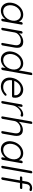

<svg xmlns="http://www.w3.org/2000/svg" viewBox="1874 -2654 790 4579"><g transform="rotate(90 2269.5 -365.0)"><path d="M543 -510.7Q555.7 -510.7 563 -502Q570.3 -493.2 567.4 -480.5L488.3 -30.3Q486.3 -18.6 475.6 -9.3Q464.8 0 453.1 0Q440.4 0 433.1 -8.8Q425.8 -17.6 427.7 -30.3L449.2 -149.4L467.8 -157.2Q462.9 -128.9 441.9 -100.1Q420.9 -71.3 390.1 -46.4Q359.4 -21.5 319.8 -5.9Q280.3 9.8 238.3 9.8Q169.9 9.8 122.6 -24.9Q75.2 -59.6 55.2 -120.6Q35.2 -181.6 48.8 -257.8Q62.5 -335.9 104.5 -395.5Q146.5 -455.1 205.1 -489.3Q263.7 -523.4 331.1 -523.4Q374 -523.4 409.2 -508.3Q444.3 -493.2 467.3 -467.3Q490.2 -441.4 500 -407.7Q509.8 -374 503.9 -337.9L484.4 -352.5L506.8 -480.5Q509.8 -493.2 520 -502Q530.3 -510.7 543 -510.7ZM252.9 -45.9Q305.7 -45.9 351.6 -73.2Q397.5 -100.6 429.2 -149.4Q460.9 -198.2 471.7 -257.8Q482.4 -316.4 467.3 -363.8Q452.1 -411.1 416 -439Q379.9 -466.8 327.1 -466.8Q275.4 -466.8 229 -439.9Q182.6 -413.1 150.9 -366.2Q119.1 -319.3 108.4 -257.8Q97.7 -198.2 112.8 -149.4Q127.9 -100.6 164.1 -73.2Q200.2 -45.9 252.9 -45.9Z M971.7 -523.4Q1038.1 -523.4 1072.8 -496.6Q1107.4 -469.7 1116.7 -424.3Q1126 -378.9 1116.2 -324.2L1064.5 -30.3Q1062.5 -18.6 1052.2 -9.3Q1042 0 1029.3 0Q1015.6 0 1009.3 -8.8Q1002.9 -17.6 1004.9 -30.3L1056.6 -321.3Q1063.5 -361.3 1056.2 -394Q1048.8 -426.8 1022.9 -446.8Q997.1 -466.8 948.2 -466.8Q905.3 -466.8 863.3 -446.8Q821.3 -426.8 791.5 -394Q761.7 -361.3 754.9 -321.3L703.1 -30.3Q701.2 -18.6 690.9 -9.3Q680.7 0 668.9 0Q655.3 0 648.4 -8.8Q641.6 -17.6 643.6 -30.3L722.7 -477.5Q724.6 -489.3 734.4 -498.5Q744.1 -507.8 757.8 -507.8Q770.5 -507.8 777.3 -499Q784.2 -490.2 782.2 -477.5L767.6 -393.6L738.3 -358.4Q746.1 -390.6 770 -419.9Q793.9 -449.2 826.7 -472.7Q859.4 -496.1 897.5 -509.8Q935.5 -523.4 971.7 -523.4Z M1747.1 -740.2Q1759.8 -740.2 1767.1 -731.4Q1774.4 -722.7 1771.5 -710L1652.3 -30.3Q1649.4 -18.6 1638.7 -9.3Q1627.9 0 1616.2 0Q1603.5 0 1596.2 -8.8Q1588.9 -17.6 1591.8 -30.3L1612.3 -149.4L1631.8 -163.1Q1627 -134.8 1606.4 -104.5Q1585.9 -74.2 1554.2 -48.3Q1522.5 -22.5 1482.9 -6.3Q1443.4 9.8 1401.4 9.8Q1334 9.8 1287.1 -24.9Q1240.2 -59.6 1219.2 -119.6Q1198.2 -179.7 1211.9 -256.8Q1225.6 -333 1267.6 -393.6Q1309.6 -454.1 1368.7 -488.8Q1427.7 -523.4 1495.1 -523.4Q1536.1 -523.4 1570.3 -508.3Q1604.5 -493.2 1628.4 -467.3Q1652.3 -441.4 1663.1 -407.7Q1673.8 -374 1667 -337.9L1648.4 -352.5L1710.9 -710Q1712.9 -721.7 1723.6 -731Q1734.4 -740.2 1747.1 -740.2ZM1416 -45.9Q1469.7 -45.9 1515.1 -73.2Q1560.5 -100.6 1592.3 -148.4Q1624 -196.3 1634.8 -256.8Q1645.5 -316.4 1630.4 -364.3Q1615.2 -412.1 1579.1 -439.5Q1543 -466.8 1490.2 -466.8Q1438.5 -466.8 1392.1 -439.5Q1345.7 -412.1 1314 -364.7Q1282.2 -317.4 1271.5 -256.8Q1261.7 -197.3 1276.4 -148.9Q1291 -100.6 1327.6 -73.2Q1364.3 -45.9 1416 -45.9Z M2050.8 9.8Q1973.6 9.8 1920.9 -22.9Q1868.2 -55.7 1845.2 -114.7Q1822.3 -173.8 1835.9 -252.9Q1851.6 -337.9 1895.5 -397.9Q1939.5 -458 1998.5 -490.7Q2057.6 -523.4 2118.2 -523.4Q2162.1 -523.4 2200.7 -507.8Q2239.3 -492.2 2266.1 -461.4Q2293 -430.7 2305.2 -386.7Q2317.4 -342.8 2308.6 -285.2Q2305.7 -273.4 2295.4 -264.6Q2285.2 -255.9 2273.4 -255.9H1872.1L1870.1 -309.6H2263.7L2248 -297.9L2252 -318.4Q2256.8 -365.2 2236.3 -397.9Q2215.8 -430.7 2182.1 -447.8Q2148.4 -464.8 2108.4 -464.8Q2078.1 -464.8 2044.4 -453.1Q2010.7 -441.4 1980.5 -415.5Q1950.2 -389.6 1927.7 -350.1Q1905.3 -310.5 1895.5 -256.8Q1884.8 -198.2 1900.4 -149.9Q1916 -101.6 1956.5 -73.7Q1997.1 -45.9 2059.6 -45.9Q2094.7 -45.9 2125 -56.2Q2155.3 -66.4 2178.7 -82.5Q2202.1 -98.6 2219.7 -117.2Q2231.4 -126 2242.2 -126Q2252 -126 2258.8 -118.2Q2265.6 -110.4 2263.7 -99.6Q2260.7 -87.9 2250 -79.1Q2212.9 -43 2160.2 -16.6Q2107.4 9.8 2050.8 9.8Z M2416 0Q2402.3 0 2395.5 -8.8Q2388.7 -17.6 2390.6 -30.3L2469.7 -477.5Q2471.7 -489.3 2481.4 -498.5Q2491.2 -507.8 2504.9 -507.8Q2517.6 -507.8 2524.4 -499Q2531.2 -490.2 2529.3 -477.5L2502.9 -328.1L2487.3 -325.2Q2497.1 -360.4 2517.6 -394.5Q2538.1 -428.7 2568.4 -458Q2598.6 -487.3 2636.2 -505.4Q2673.8 -523.4 2716.8 -523.4Q2734.4 -523.4 2750 -515.6Q2765.6 -507.8 2762.7 -491.2Q2760.7 -476.6 2751 -468.3Q2741.2 -460 2730.5 -460Q2721.7 -460 2712.4 -464.8Q2703.1 -469.7 2685.5 -469.7Q2657.2 -469.7 2626.5 -453.1Q2595.7 -436.5 2567.9 -408.7Q2540 -380.9 2520 -346.2Q2500 -311.5 2494.1 -277.3L2450.2 -30.3Q2448.2 -18.6 2438 -9.3Q2427.7 0 2416 0Z M3074.2 -514.6Q3137.7 -514.6 3171.9 -487.8Q3206.1 -460.9 3216.8 -415Q3227.5 -369.1 3217.8 -313.5L3168 -30.3Q3166 -18.6 3154.8 -9.3Q3143.6 0 3131.8 0Q3118.2 0 3111.3 -8.8Q3104.5 -17.6 3107.4 -30.3L3157.2 -313.5Q3164.1 -354.5 3157.7 -387.2Q3151.4 -419.9 3126.5 -439.5Q3101.6 -459 3054.7 -459Q3012.7 -459 2971.7 -439.5Q2930.7 -419.9 2901.9 -386.7Q2873 -353.5 2866.2 -313.5L2816.4 -30.3Q2814.5 -18.6 2803.7 -9.3Q2793 0 2781.2 0Q2767.6 0 2760.7 -8.8Q2753.9 -17.6 2756.8 -30.3L2876 -710Q2877.9 -721.7 2888.2 -731Q2898.4 -740.2 2912.1 -740.2Q2924.8 -740.2 2931.2 -731Q2937.5 -721.7 2935.5 -710L2878.9 -385.7L2849.6 -350.6Q2857.4 -381.8 2880.4 -411.6Q2903.3 -441.4 2935.1 -464.8Q2966.8 -488.3 3002.9 -501.5Q3039.1 -514.6 3074.2 -514.6Z M3847.7 -510.7Q3860.4 -510.7 3867.7 -502Q3875 -493.2 3872.1 -480.5L3793 -30.3Q3791 -18.6 3780.3 -9.3Q3769.5 0 3757.8 0Q3745.1 0 3737.8 -8.8Q3730.5 -17.6 3732.4 -30.3L3753.9 -149.4L3772.5 -157.2Q3767.6 -128.9 3746.6 -100.1Q3725.6 -71.3 3694.8 -46.4Q3664.1 -21.5 3624.5 -5.9Q3585 9.8 3543 9.8Q3474.6 9.8 3427.2 -24.9Q3379.9 -59.6 3359.9 -120.6Q3339.8 -181.6 3353.5 -257.8Q3367.2 -335.9 3409.2 -395.5Q3451.2 -455.1 3509.8 -489.3Q3568.4 -523.4 3635.7 -523.4Q3678.7 -523.4 3713.9 -508.3Q3749 -493.2 3772 -467.3Q3794.9 -441.4 3804.7 -407.7Q3814.5 -374 3808.6 -337.9L3789.1 -352.5L3811.5 -480.5Q3814.5 -493.2 3824.7 -502Q3835 -510.7 3847.7 -510.7ZM3557.6 -45.9Q3610.4 -45.9 3656.2 -73.2Q3702.1 -100.6 3733.9 -149.4Q3765.6 -198.2 3776.4 -257.8Q3787.1 -316.4 3772 -363.8Q3756.8 -411.1 3720.7 -439Q3684.6 -466.8 3631.8 -466.8Q3580.1 -466.8 3533.7 -439.9Q3487.3 -413.1 3455.6 -366.2Q3423.8 -319.3 3413.1 -257.8Q3402.3 -198.2 3417.5 -149.4Q3432.6 -100.6 3468.8 -73.2Q3504.9 -45.9 3557.6 -45.9Z M3995.1 -30.3Q3993.2 -18.6 3982.4 -9.3Q3971.7 0 3960 0Q3947.3 0 3939.9 -8.8Q3932.6 -17.6 3935.5 -30.3L4054.7 -710Q4056.6 -721.7 4067.4 -731Q4078.1 -740.2 4090.8 -740.2Q4103.5 -740.2 4109.9 -731Q4116.2 -721.7 4114.3 -710Z M4467.8 -736.3Q4482.4 -736.3 4500 -733.4Q4517.6 -730.5 4529.3 -722.7Q4541 -714.8 4538.1 -700.2Q4536.1 -689.5 4526.9 -680.7Q4517.6 -671.9 4507.8 -671.9Q4498 -671.9 4483.9 -677.2Q4469.7 -682.6 4452.1 -682.6Q4430.7 -682.6 4414.1 -673.3Q4397.5 -664.1 4386.7 -646.5Q4376 -628.9 4371.1 -603.5L4270.5 -30.3Q4268.6 -18.6 4258.3 -9.3Q4248 0 4235.4 0Q4222.7 0 4215.3 -8.8Q4208 -17.6 4210 -30.3L4310.5 -603.5Q4322.3 -668 4365.7 -702.1Q4409.2 -736.3 4467.8 -736.3ZM4464.8 -501Q4476.6 -501 4483.4 -493.2Q4490.2 -485.4 4488.3 -472.7Q4486.3 -460.9 4477.1 -453.1Q4467.8 -445.3 4455.1 -445.3H4210Q4199.2 -445.3 4192.4 -453.6Q4185.5 -461.9 4187.5 -472.7Q4189.5 -485.4 4199.2 -493.2Q4209 -501 4219.7 -501Z"/></g></svg>

Font: Quicksand
Style: Italic
Weight: 400
Designer: Andrew Paglinawan
Foundry: Andrew Paglinawan
Version: Version 3.006